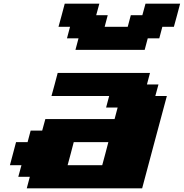

<svg xmlns="http://www.w3.org/2000/svg" viewBox="-20 -1020 996 1040"><path d="M125 0H750Q772 -83 816.7 -250Q861.3 -417 883.8 -500H821.3L838.4 -562.5H775.9L792.5 -625H292.5Q287.1 -604 275.9 -562.3Q264.6 -520.5 258.8 -500H571.3L554.7 -437.5H617.2L600.6 -375H225.6L208.5 -312.5H146L129.4 -250H66.9Q61.5 -229 50.3 -187.3Q39.1 -145.5 33.7 -125H96.2L79.1 -62.5H141.6ZM533.7 -125H346.2Q352.1 -145.5 363 -187.3Q374 -229 379.4 -250H566.9Q561.5 -229 550.5 -187.3Q539.6 -145.5 533.7 -125ZM388.7 -750H763.7L780.3 -812.5H842.8L859.4 -875H921.9Q927.7 -896 939 -937.5Q950.2 -979 955.6 -1000H768.1L751 -937.5H688.5L671.9 -875H546.9L563.5 -937.5H501L518.1 -1000H330.6Q325.2 -979 314 -937.3Q302.7 -895.5 296.9 -875H359.4L342.8 -812.5H405.3Z"/></svg>

Font: Faithful 32x
Style: BoldOblique
Weight: 400
Foundry: Faithful Resource Pack
Version: Version 1.0; January 27, 2023